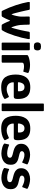

<svg xmlns="http://www.w3.org/2000/svg" viewBox="1213 -1961 756 3222"><g transform="rotate(90 1591.0 -350.0)"><path d="M158 -16Q131 -70 107.5 -127.5Q84 -185 65.5 -242Q47 -299 34.5 -349Q22 -399 15 -437Q12 -452 13 -462Q14 -472 23 -472H130Q144 -472 146 -458Q152 -428 159 -394Q166 -360 174.5 -326.5Q183 -293 190.5 -262.5Q198 -232 204.5 -208.5Q211 -185 216 -173Q218 -165 220.5 -166.5Q223 -168 224 -170Q231 -183 237 -203.5Q243 -224 248 -247.5Q253 -271 256 -292Q259 -313 259 -327Q259 -345 258.5 -363.5Q258 -382 258 -399.5Q258 -417 257.5 -432Q257 -447 257 -457Q257 -471 270 -471H381Q386 -471 390 -468Q394 -465 394 -457Q394 -430 395 -392.5Q396 -355 399 -315Q401 -300 403.5 -283.5Q406 -267 410.5 -250Q415 -233 419.5 -217.5Q424 -202 428.5 -190Q433 -178 436 -169Q442 -157 445 -169Q451 -185 457.5 -209Q464 -233 471.5 -262.5Q479 -292 486.5 -325Q494 -358 500.5 -391Q507 -424 512 -455Q515 -472 533 -472H625Q635 -472 636 -463.5Q637 -455 635 -442Q628 -397 613 -337.5Q598 -278 578 -216Q558 -154 536 -101Q514 -48 493 -16Q488 -8 484 -4Q480 0 475 0H407Q400 0 397 -2.5Q394 -5 389 -11Q382 -22 371.5 -43Q361 -64 351 -87Q341 -110 335 -127Q326 -151 317 -127Q316 -122 310.5 -109.5Q305 -97 299 -83.5Q293 -70 289 -62Q282 -48 273.5 -32.5Q265 -17 262 -11Q259 -7 254.5 -3.5Q250 0 243 0H179Q169 0 166.5 -2.5Q164 -5 158 -16Z M826 -601Q826 -571 813 -555.5Q800 -540 759 -540Q720 -540 705.5 -555.5Q691 -571 691 -601Q691 -627 705.5 -643.5Q720 -660 759 -660Q802 -660 814 -643.5Q826 -627 826 -601ZM823 -12Q823 0 809 0H707Q695 0 695 -12V-460Q695 -472 707 -472H809Q823 -472 823 -460Z M1067 -476Q1143 -476 1192 -454Q1202 -450 1203.5 -446Q1205 -442 1204 -435L1186 -373Q1184 -365 1181 -363.5Q1178 -362 1169 -365Q1152 -370 1131 -372.5Q1110 -375 1099 -375Q1083 -375 1072 -373.5Q1061 -372 1055 -370Q1049 -368 1045 -366Q1041 -363 1036.5 -359Q1032 -355 1032 -341V-21Q1032 -7 1028 -3.5Q1024 0 1014 0H917Q912 0 908 -3Q904 -6 904 -17V-417Q904 -433 907.5 -437.5Q911 -442 922 -447Q952 -461 993.5 -468.5Q1035 -476 1067 -476Z M1231 -237Q1231 -284 1241 -327Q1251 -370 1274.5 -405Q1298 -440 1339.5 -460Q1381 -480 1444 -480Q1510 -480 1549 -461.5Q1588 -443 1608 -412Q1628 -381 1634.5 -344.5Q1641 -308 1641 -272Q1641 -230 1631.5 -216.5Q1622 -203 1602 -203H1370Q1364 -203 1362.5 -200.5Q1361 -198 1361 -191Q1361 -161 1374.5 -136.5Q1388 -112 1414 -98Q1440 -84 1475 -84Q1508 -84 1538 -94.5Q1568 -105 1582 -113Q1594 -120 1601 -121.5Q1608 -123 1616 -107L1637 -65Q1643 -54 1640 -49.5Q1637 -45 1627 -38Q1592 -14 1543 -3Q1494 8 1445 8Q1380 8 1338 -11Q1296 -30 1273 -64Q1250 -98 1240.5 -142.5Q1231 -187 1231 -237ZM1512 -293Q1512 -321 1505 -341Q1498 -361 1482.5 -372Q1467 -383 1441 -383Q1420 -383 1405.5 -375Q1391 -367 1382 -354Q1373 -341 1368 -325.5Q1363 -310 1361 -296Q1360 -280 1361 -276.5Q1362 -273 1369 -273H1500Q1509 -273 1511 -276Q1513 -279 1512 -293Z M1717 -12V-696Q1717 -708 1730 -708H1831Q1845 -708 1845 -696V-12Q1845 0 1831 0H1730Q1717 0 1717 -12Z M1923 -237Q1923 -284 1933 -327Q1943 -370 1966.5 -405Q1990 -440 2031.5 -460Q2073 -480 2136 -480Q2202 -480 2241 -461.5Q2280 -443 2300 -412Q2320 -381 2326.5 -344.5Q2333 -308 2333 -272Q2333 -230 2323.5 -216.5Q2314 -203 2294 -203H2062Q2056 -203 2054.5 -200.5Q2053 -198 2053 -191Q2053 -161 2066.5 -136.5Q2080 -112 2106 -98Q2132 -84 2167 -84Q2200 -84 2230 -94.5Q2260 -105 2274 -113Q2286 -120 2293 -121.5Q2300 -123 2308 -107L2329 -65Q2335 -54 2332 -49.5Q2329 -45 2319 -38Q2284 -14 2235 -3Q2186 8 2137 8Q2072 8 2030 -11Q1988 -30 1965 -64Q1942 -98 1932.5 -142.5Q1923 -187 1923 -237ZM2204 -293Q2204 -321 2197 -341Q2190 -361 2174.5 -372Q2159 -383 2133 -383Q2112 -383 2097.5 -375Q2083 -367 2074 -354Q2065 -341 2060 -325.5Q2055 -310 2053 -296Q2052 -280 2053 -276.5Q2054 -273 2061 -273H2192Q2201 -273 2203 -276Q2205 -279 2204 -293Z M2403 -116Q2406 -127 2412.5 -125.5Q2419 -124 2425 -120Q2442 -112 2464.5 -105.5Q2487 -99 2511 -95.5Q2535 -92 2554 -92Q2574 -92 2590.5 -96.5Q2607 -101 2617 -111Q2627 -121 2627 -137Q2628 -159 2607.5 -170.5Q2587 -182 2536 -193Q2504 -200 2470.5 -213.5Q2437 -227 2415 -254.5Q2393 -282 2393 -327Q2393 -378 2419 -410.5Q2445 -443 2486.5 -460Q2528 -477 2575 -477Q2612 -477 2656 -466Q2700 -455 2729 -438Q2738 -433 2738.5 -429Q2739 -425 2737 -418L2713 -353Q2710 -341 2694 -347Q2672 -360 2640 -371Q2608 -382 2575 -382Q2552 -382 2534.5 -370.5Q2517 -359 2517 -341Q2517 -319 2537 -309Q2557 -299 2595 -291Q2623 -285 2649 -277.5Q2675 -270 2697 -255.5Q2719 -241 2732 -216.5Q2745 -192 2745 -153Q2745 -108 2728 -77.5Q2711 -47 2682.5 -29Q2654 -11 2620.5 -3Q2587 5 2554 5Q2536 5 2507 1Q2478 -3 2448 -12Q2418 -21 2397 -36Q2393 -38 2390.5 -41.5Q2388 -45 2389 -51Z M2813 -116Q2816 -127 2822.5 -125.5Q2829 -124 2835 -120Q2852 -112 2874.5 -105.5Q2897 -99 2921 -95.5Q2945 -92 2964 -92Q2984 -92 3000.5 -96.5Q3017 -101 3027 -111Q3037 -121 3037 -137Q3038 -159 3017.5 -170.5Q2997 -182 2946 -193Q2914 -200 2880.5 -213.5Q2847 -227 2825 -254.5Q2803 -282 2803 -327Q2803 -378 2829 -410.5Q2855 -443 2896.5 -460Q2938 -477 2985 -477Q3022 -477 3066 -466Q3110 -455 3139 -438Q3148 -433 3148.5 -429Q3149 -425 3147 -418L3123 -353Q3120 -341 3104 -347Q3082 -360 3050 -371Q3018 -382 2985 -382Q2962 -382 2944.5 -370.5Q2927 -359 2927 -341Q2927 -319 2947 -309Q2967 -299 3005 -291Q3033 -285 3059 -277.5Q3085 -270 3107 -255.5Q3129 -241 3142 -216.5Q3155 -192 3155 -153Q3155 -108 3138 -77.5Q3121 -47 3092.5 -29Q3064 -11 3030.5 -3Q2997 5 2964 5Q2946 5 2917 1Q2888 -3 2858 -12Q2828 -21 2807 -36Q2803 -38 2800.5 -41.5Q2798 -45 2799 -51Z"/></g></svg>

Font: Glory
Style: Bold
Weight: 700
Designer: Robert Leuschke
Foundry: Robert Leuschke
Version: Version 1.011